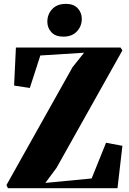

<svg xmlns="http://www.w3.org/2000/svg" viewBox="-20 -994 682 1014"><path d="M22 0 14 -16.5 363 -639 424 -715.5 193 -701 137.5 -529.5 54.5 -542 64 -743H616.5L626.5 -728L278.5 -107.5L219.5 -28L464 -51.5L540 -240L626.5 -224L600.5 0ZM313.5 -800.5Q273 -800.5 251.5 -823.8Q230 -847 230 -879.5Q230 -918.5 255.8 -946Q281.5 -973.5 327.5 -973.5H328.5Q369 -973.5 390.5 -950.2Q412 -927 412 -894.5Q412 -856 386.2 -828.2Q360.5 -800.5 314.5 -800.5Z"/></svg>

Font: Merriweather 144pt Black
Style: Regular
Weight: 900
Version: Version 2.100